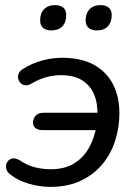

<svg xmlns="http://www.w3.org/2000/svg" viewBox="-20 -722 535 751"><path d="M176 9Q135 9 92.5 -3.5Q50 -16 21 -39Q9 -48 5.5 -58.5Q2 -69 4.5 -79Q7 -89 14.5 -95.5Q22 -102 33 -102.5Q44 -103 59 -94Q83 -77 113.5 -68.5Q144 -60 178 -60Q234 -60 271 -83.5Q308 -107 329 -145.5Q350 -184 357 -229L365 -213H147Q128 -213 118 -222Q108 -231 109 -245Q111 -262 121.5 -271.5Q132 -281 151 -281H372L361 -267Q363 -316 348.5 -351.5Q334 -387 302 -407.5Q270 -428 217 -428Q191 -428 161 -420Q131 -412 105 -396Q90 -387 78.5 -388.5Q67 -390 60 -397.5Q53 -405 51 -415.5Q49 -426 54 -436.5Q59 -447 73 -454Q106 -475 145.5 -485.5Q185 -496 222 -496Q298 -496 347.5 -468.5Q397 -441 422 -392.5Q447 -344 447 -279Q447 -225 431 -173.5Q415 -122 381.5 -81Q348 -40 297 -15.5Q246 9 176 9ZM358 -603Q338 -603 326.5 -613Q315 -623 315 -642Q315 -670 330.5 -686Q346 -702 373 -702Q394 -702 405.5 -692Q417 -682 417 -663Q417 -635 402 -619Q387 -603 358 -603ZM181 -603Q160 -603 148.5 -613Q137 -623 137 -642Q137 -670 152.5 -686Q168 -702 195 -702Q216 -702 227.5 -692Q239 -682 239 -663Q239 -635 224 -619Q209 -603 181 -603Z"/></svg>

Font: Nunito Medium
Style: Italic
Weight: 500
Designer: Vernon Adams
Foundry: Vernon Adams
Version: Version 3.601